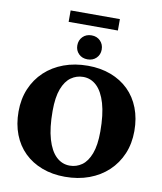

<svg xmlns="http://www.w3.org/2000/svg" viewBox="-106 -1094 1006 1194"><g transform="rotate(10 397.0 -497.5)"><path d="M408.5 -690Q488.5 -690 553.8 -665.2Q619 -640.5 665.8 -594.8Q712.5 -549 737.5 -484.2Q762.5 -419.5 762.5 -340Q762.5 -260.5 735 -195.5Q707.5 -130.5 657.2 -83.2Q607 -36 538 -10.5Q469 15 386 15Q306 15 240.8 -9.8Q175.5 -34.5 128.8 -80.2Q82 -126 57 -190.8Q32 -255.5 32 -335Q32 -414.5 59.5 -479.5Q87 -544.5 137.2 -591.8Q187.5 -639 256.5 -664.5Q325.5 -690 408.5 -690ZM403 -58.5Q445.5 -58.5 479.8 -82.8Q514 -107 534.2 -160.2Q554.5 -213.5 554.5 -300Q554.5 -407 534 -477Q513.5 -547 477 -581.8Q440.5 -616.5 391.5 -616.5Q349.5 -616.5 315 -592.2Q280.5 -568 260.2 -515Q240 -462 240 -375Q240 -268.5 260.5 -198.2Q281 -128 317.8 -93.2Q354.5 -58.5 403 -58.5ZM397.5 -728.5Q363.5 -728.5 342 -750Q320.5 -771.5 320.5 -803.5Q320.5 -836.5 342 -858.2Q363.5 -880 397.5 -880Q431.5 -880 453 -858.2Q474.5 -836.5 474.5 -803.5Q474.5 -771.5 453 -750Q431.5 -728.5 397.5 -728.5ZM242 -938V-1010H553V-938Z"/></g></svg>

Font: Newsreader 24pt ExtraBold
Style: Regular
Weight: 800
Designer: Hugues Gentile
Foundry: Production Type
Version: Version 1.003